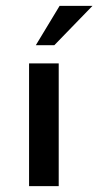

<svg xmlns="http://www.w3.org/2000/svg" viewBox="-20 -634 335 654"><path d="M295 -614H183L102 -480H165ZM79 -418V0H180V-418Z"/></svg>

Font: Reem Kufi
Style: Regular
Weight: 400
Designer: Khaled Hosny
Version: Version 0.007